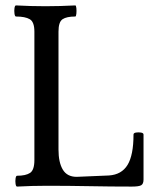

<svg xmlns="http://www.w3.org/2000/svg" viewBox="-20 -686 581 709"><path d="M43 3Q39 3 37.5 -7Q36 -17 37.5 -27Q39 -37 43 -37Q75 -37 91 -47.5Q107 -58 107 -95V-569Q107 -605 90 -615Q73 -625 39 -625Q35 -625 33.5 -635.5Q32 -646 33.5 -656Q35 -666 39 -666Q93 -663 148 -663Q201 -663 258 -666Q261 -666 262 -656Q263 -646 262 -635.5Q261 -625 258 -625Q226 -625 211 -615Q196 -605 196 -569V-134Q196 -86 212 -59.5Q228 -33 263 -33L382 -38Q429 -41 451 -77Q473 -113 473 -189Q473 -195 482 -196.5Q491 -198 500.5 -196.5Q510 -195 510 -189V-23Q510 -7 501.5 -2Q493 3 467 3Q389 3 310.5 1.5Q232 0 153 0Q98 0 43 3Z"/></svg>

Font: Junicode Two Beta Condensed Medium
Style: Regular
Weight: 500
Width: 3
Designer: Peter S. Baker
Foundry: Briery Creek Software
Version: Version 1.053; ttfautohint (v1.8.4)